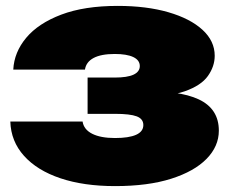

<svg xmlns="http://www.w3.org/2000/svg" viewBox="-20 -613 789 651"><path d="M370 18Q264 18 185 -8.5Q106 -35 61.5 -84.5Q17 -134 15 -201H260Q264 -174 292.5 -159.5Q321 -145 370 -145Q417 -145 441.5 -156Q466 -167 466 -189Q466 -210 443.5 -218.5Q421 -227 370 -227H277V-350H368Q412 -350 433 -360Q454 -370 454 -389Q454 -409 432 -419.5Q410 -430 369 -430Q323 -430 297.5 -416.5Q272 -403 268 -377H25Q28 -436 69 -485Q110 -534 188 -563.5Q266 -593 379 -593Q477 -593 551 -571.5Q625 -550 666.5 -512Q708 -474 708 -424Q708 -388 685 -355.5Q662 -323 606.5 -303.5Q551 -284 454 -285V-302Q586 -308 654 -276Q722 -244 722 -170Q722 -117 680.5 -74.5Q639 -32 560.5 -7Q482 18 370 18Z"/></svg>

Font: Unbounded Black
Style: Regular
Weight: 900
Designer: Luke Prowse, Jean-Baptiste Morizot, Fátima Lázaro, Florian Runge
Foundry: NaN
Version: Version 1.701;gftools[0.9.28.dev5+ged2979d]